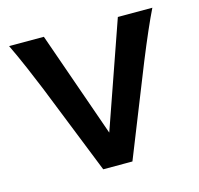

<svg xmlns="http://www.w3.org/2000/svg" viewBox="-80 -583 690 667"><g transform="rotate(-15 265.0 -249.0)"><path d="M446.8 -324.7 317.4 0H212.4L83 -324.7Q69.8 -357.4 48.1 -408Q26.4 -458.5 7.3 -498H132.3L265.6 -117.7L398.4 -498H522.5Q492.7 -437.5 446.8 -324.7Z"/></g></svg>

Font: Lesson One Medium
Style: Regular
Weight: 500
Designer: But Ko, Victor Gaultney, Annie Olsen, Julie Remington, Don Collingsworth, Eric Hays, Becca Hirsbrunner
Version: Version 1.100